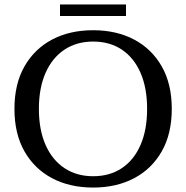

<svg xmlns="http://www.w3.org/2000/svg" viewBox="-20 -831 837 864"><path d="M250 -759V-811H547V-759ZM399 13Q294 13 214.5 -29Q135 -71 90 -150Q45 -229 45 -341Q45 -453 90 -532Q135 -611 214.5 -653Q294 -695 399 -695Q504 -695 583.5 -653Q663 -611 708 -532Q753 -453 753 -341Q753 -229 708 -150Q663 -71 583.5 -29Q504 13 399 13ZM399 -38Q474 -38 528.5 -74.5Q583 -111 612.5 -179Q642 -247 642 -341Q642 -435 612.5 -503Q583 -571 528.5 -607.5Q474 -644 399 -644Q325 -644 270 -607.5Q215 -571 185 -503Q155 -435 155 -341Q155 -247 185 -179Q215 -111 270 -74.5Q325 -38 399 -38Z"/></svg>

Font: Montagu Slab 144pt
Style: Regular
Weight: 400
Designer: Florian Karsten
Foundry: Florian Karsten
Version: Version 1.000; ttfautohint (v1.8.3)